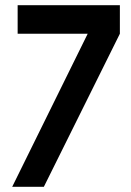

<svg xmlns="http://www.w3.org/2000/svg" viewBox="-20 -720 506 740"><path d="M149 0 442 -590V-700H48V-590H318L27 0Z"/></svg>

Font: Advent Pro
Style: Bold
Weight: 700
Designer: VivaRado, Andreas Kalpakidis
Foundry: VivaRado, Andreas Kalpakidis
Version: Version 3.000